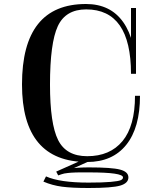

<svg xmlns="http://www.w3.org/2000/svg" viewBox="-20 -790 810 960"><path d="M660 -421V-750H635V-421ZM655 -311Q655 -160 592.5 -84.5Q530 -9 416 -9Q311 -9 270.5 -90Q230 -171 230 -367Q230 -575 269 -659Q308 -743 411 -743Q635 -743 635 -421H660Q660 -589 596 -679.5Q532 -770 410 -770Q90 -770 90 -368Q90 20 416 20Q542 20 611 -65.5Q680 -151 680 -311ZM333 58 426 16 418 -2 261 68 271 87 305 69ZM263 70 271 87Q279 84 287 81.5Q295 79 301.5 77.5Q308 76 319 75Q330 74 335 73.5Q340 73 355 72.5Q370 72 375 72Q380 72 399.5 72Q419 72 425 72Q595 72 595 97Q595 106 583.5 111Q572 116 533 119.5Q494 123 422 123Q279 123 210 92L197 118Q241 137 290.5 143.5Q340 150 423 150Q540 150 581 138Q622 126 622 97Q622 69 580.5 58Q539 47 425 47Q316 47 263 70Z"/></svg>

Font: Solide Mirage
Style: Etroit
Weight: 400
Designer: Jérémy Landes
Foundry: Velvetyne Type Foundry
Version: Version 1.1